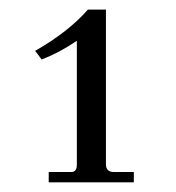

<svg xmlns="http://www.w3.org/2000/svg" viewBox="-20 -708 366 400"><path d="M258.8 -328.1H81.5V-349.6H128.4Q140.1 -349.6 140.1 -364.7V-623Q121.6 -610.4 103.5 -600.8Q85.4 -591.3 66.9 -584L53.2 -602.1Q122.6 -641.6 163.1 -688H200.7V-365.7Q200.7 -349.6 217.8 -349.6H258.8Z"/></svg>

Font: HM XNiloofar
Style: Regular
Weight: 400
Designer: Hossein Movahhedian
Version: Version 2.8, 2015